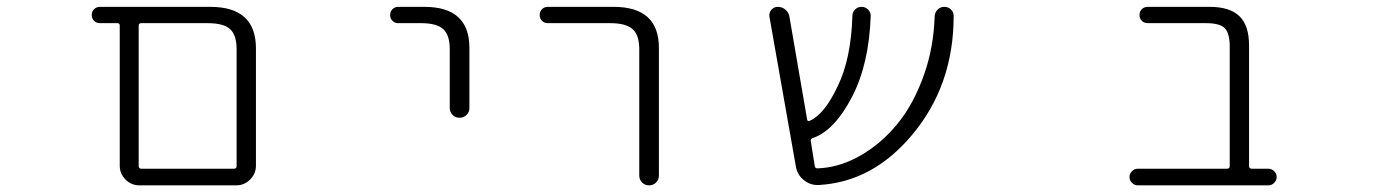

<svg xmlns="http://www.w3.org/2000/svg" viewBox="-20 -565 4040 563"><path d="M388.7 -21.5Q365.2 -21.5 348.1 -38.6Q331.1 -55.7 331.1 -79.1V-490.2Q331.1 -497.1 324.2 -497.1H273.4Q262.7 -497.1 255.9 -503.9Q249 -510.7 249 -521Q249 -531.2 255.9 -538.1Q262.7 -544.9 273.4 -544.9H596.7Q729.5 -544.9 730.5 -424.8V-79.1Q730.5 -55.7 713.4 -38.6Q696.3 -21.5 672.9 -21.5ZM673.8 -420.9Q673.8 -461.9 654.8 -479.5Q635.7 -497.1 588.9 -497.1H394.5Q386.7 -497.1 386.7 -490.2V-78.1Q386.7 -70.3 394.5 -70.3H666Q673.8 -70.3 673.8 -78.1Z M1147.5 -497.1Q1137.7 -497.1 1130.9 -503.9Q1124 -510.7 1124 -521Q1124 -531.2 1130.9 -538.1Q1137.7 -544.9 1147.5 -544.9H1224.6Q1356.4 -544.9 1356.4 -424.8V-248Q1356.4 -236.3 1348.1 -228Q1339.8 -219.7 1327.6 -219.7Q1315.4 -219.7 1307.1 -228Q1298.8 -236.3 1298.8 -248V-420.9Q1298.8 -461.9 1279.8 -479.5Q1260.7 -497.1 1214.8 -497.1Z M1585.9 -497.1Q1576.2 -497.1 1569.3 -503.9Q1562.5 -510.7 1562.5 -521Q1562.5 -531.2 1569.3 -538.1Q1576.2 -544.9 1585.9 -544.9H1779.3Q1912.1 -544.9 1912.1 -424.8V-50.8Q1912.1 -38.1 1903.8 -29.8Q1895.5 -21.5 1883.3 -21.5Q1871.1 -21.5 1862.8 -29.8Q1854.5 -38.1 1854.5 -50.8V-420.9Q1854.5 -461.9 1835 -479.5Q1815.4 -497.1 1769.5 -497.1Z M2768.6 -537.1Q2776.4 -529.3 2776.4 -518.6Q2776.4 -313.5 2653.3 -168Q2538.1 -31.2 2380.9 -22.5Q2378.9 -22.5 2377 -22.5Q2354.5 -22.5 2336.9 -37.1Q2317.4 -52.7 2313.5 -78.1L2236.3 -515.6Q2234.4 -527.3 2241.7 -536.1Q2249 -544.9 2260.7 -544.9Q2273.4 -544.9 2283.2 -536.6Q2293 -528.3 2294.9 -515.6L2346.7 -214.8Q2347.7 -208 2354.5 -210.9Q2397.5 -229.5 2436.5 -312.5Q2475.6 -392.6 2479.5 -518.6Q2479.5 -529.3 2487.3 -537.1Q2495.1 -544.9 2506.3 -544.9Q2517.6 -544.9 2525.4 -537.1Q2533.2 -529.3 2533.2 -518.6Q2528.3 -377 2478.5 -281.2Q2426.8 -181.6 2363.3 -160.2Q2356.4 -158.2 2357.4 -151.4L2369.1 -78.1Q2370.1 -71.3 2377 -71.3Q2437.5 -73.2 2497.1 -105.5Q2559.6 -139.6 2609.4 -199.2Q2659.2 -258.8 2690.4 -348.6Q2717.8 -426.8 2720.7 -517.6Q2721.7 -529.3 2729.5 -537.1Q2737.3 -544.9 2749 -544.9Q2760.7 -544.9 2768.6 -537.1Z M3585.9 -428.7Q3585.9 -467.8 3571.3 -482.4Q3556.6 -497.1 3516.6 -497.1H3345.7Q3335 -497.1 3328.1 -503.9Q3321.3 -510.7 3321.3 -521Q3321.3 -531.2 3328.1 -538.1Q3335 -544.9 3345.7 -544.9H3527.3Q3585.9 -544.9 3614.3 -517.6Q3642.6 -490.2 3642.6 -431.6V-78.1Q3642.6 -70.3 3650.4 -70.3H3699.2Q3709 -70.3 3716.3 -63Q3723.6 -55.7 3723.6 -45.9Q3723.6 -36.1 3716.3 -28.8Q3709 -21.5 3699.2 -21.5H3316.4Q3306.6 -21.5 3299.3 -28.8Q3292 -36.1 3292 -45.9Q3292 -55.7 3299.3 -63Q3306.6 -70.3 3316.4 -70.3H3578.1Q3585.9 -70.3 3585.9 -78.1Z"/></svg>

Font: Rounded-X Mgen+ 2m light
Style: Regular
Weight: 200
Designer: [Source Han Sans]
Ryoko NISHIZUKA  (kana & ideographs); Paul D. Hunt (Latin, Greek & Cyrillic); Wenlong ZHANG  (bopomofo
Version: Version 1.059.20150602